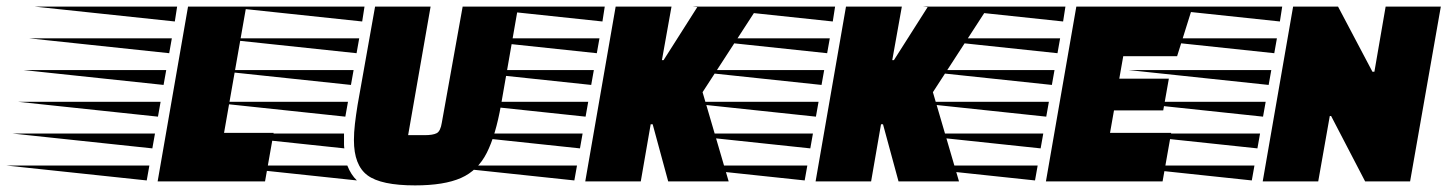

<svg xmlns="http://www.w3.org/2000/svg" viewBox="-273 -549 4406 581"><path d="M204 0 296 -529H472L405 -147H555L529 0ZM256 -484 -168 -529H263ZM239 -388 -185 -433H247ZM222 -292 -202 -337H230ZM205 -196 -219 -241H213ZM188 -100 -236 -145H196ZM171 -3 -253 -48H179Z M983 12Q880 12 839 -18.5Q798 -49 798 -125Q798 -148 801 -174Q804 -200 809 -231L862 -529H1030L962 -140H1012Q1037 -140 1048.5 -146Q1060 -152 1064 -178L1127 -529H1295L1243 -231Q1227 -140 1200 -86.5Q1173 -33 1122 -10.5Q1071 12 983 12ZM823 -484 399 -529H830ZM806 -388 382 -433H814ZM789 -292 365 -337H797ZM772 -196 348 -241H780ZM769 -100 345 -145H768V-125Q768 -118 768 -112Q768 -106 769 -100ZM807 -3 383 -48H778Q789 -20 807 -3Z M1498 0 1590 -529H1759L1730 -367H1735L1838 -529H2021L1853 -270L1932 0H1749L1702 -173H1696L1666 0ZM1550 -484 1126 -529H1557ZM1533 -388 1109 -433H1541ZM1516 -292 1092 -337H1524ZM1499 -196 1075 -241H1507ZM1482 -100 1058 -145H1490ZM1465 -3 1041 -48H1473Z M2195 0 2287 -529H2456L2427 -367H2432L2535 -529H2718L2550 -270L2629 0H2446L2399 -173H2393L2363 0ZM2247 -484 1823 -529H2254ZM2230 -388 1806 -433H2238ZM2213 -292 1789 -337H2221ZM2196 -196 1772 -241H2204ZM2179 -100 1755 -145H2187ZM2162 -3 1738 -48H2170Z M2892 0 2984 -529H3336L3289 -379H3126L3114 -311H3264L3247 -215H3098L3086 -147H3271L3245 0ZM2944 -484 2520 -529H2951ZM2927 -388 2503 -433H2935ZM2910 -292 2486 -337H2918ZM2893 -196 2469 -241H2901ZM2876 -100 2452 -145H2884ZM2859 -3 2435 -48H2867Z M3548 0 3640 -529H3776L3880 -332H3886L3920 -529H4087L3994 0H3858L3755 -198H3751L3716 0ZM3600 -484 3176 -529H3607ZM3583 -388 3159 -433H3591ZM3566 -292 3142 -337H3574ZM3549 -196 3125 -241H3557ZM3532 -100 3108 -145H3540ZM3515 -3 3091 -48H3523Z"/></svg>

Font: Faster One
Style: Regular
Weight: 400
Designer: Eduardo Rodriguez Tunni
Foundry: Eduardo Rodriguez Tunni
Version: Version 1.003; ttfautohint (v1.8.4.7-5d5b);gftools[0.9.23]